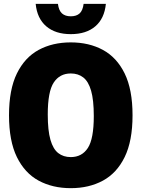

<svg xmlns="http://www.w3.org/2000/svg" viewBox="-20 -971 738 1001"><path d="M349 10Q254 10 181.5 -29.2Q109 -68.5 68 -152.2Q27 -236 27 -370Q27 -504 68 -587.8Q109 -671.5 181.5 -710.8Q254 -750 349 -750Q444 -750 516.5 -710.8Q589 -671.5 630 -587.8Q671 -504 671 -370Q671 -236 630 -152.2Q589 -68.5 516.5 -29.2Q444 10 349 10ZM349 -152Q407 -152 438 -199.5Q469 -247 469 -366Q469 -449.5 455 -498Q441 -546.5 414.2 -567.2Q387.5 -588 349 -588Q291.5 -588 260.2 -540.8Q229 -493.5 229 -374Q229 -290.5 243 -242Q257 -193.5 283.8 -172.8Q310.5 -152 349 -152ZM349 -793Q269 -793 221.2 -833.8Q173.5 -874.5 166 -951H282Q286.5 -916 303.2 -901Q320 -886 349 -886Q378.5 -886 395 -901Q411.5 -916 416 -951H532Q524.5 -874.5 477 -833.8Q429.5 -793 349 -793Z"/></svg>

Font: Encode Sans Cnd Black
Style: Regular
Weight: 900
Width: 3
Designer: Multiple Designers
Foundry: Impallari Type
Version: Version 3.002; ttfautohint (v1.8.3) -l 8 -r 50 -G 200 -x 14 